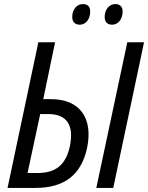

<svg xmlns="http://www.w3.org/2000/svg" viewBox="-20 -921 726 941"><path d="M530 -800C558 -800 581 -826 581 -865C581 -888 568 -901 546 -901C512 -901 493 -871 493 -838C493 -813 506 -800 530 -800ZM371 -800C400 -800 422 -826 422 -865C422 -888 410 -901 387 -901C353 -901 334 -871 334 -838C334 -813 348 -800 371 -800ZM17 0H154C295 0 379 -64 407 -197C437 -343 370 -435 231 -435H192L250 -714H168ZM452 0H535L686 -714H604ZM115 -73 177 -362H217C307 -362 343 -308 323 -207C303 -112 253 -73 163 -73Z"/></svg>

Font: Noto Sans Condensed
Style: Italic
Weight: 400
Width: 3
Italic angle: -12°
Designer: Monotype Design Team
Foundry: Monotype Imaging Inc.
Version: Version 2.013